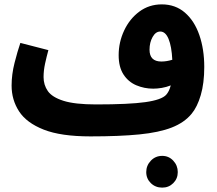

<svg xmlns="http://www.w3.org/2000/svg" viewBox="-20 -602 992 877"><path d="M393 21Q258 21 179.5 -10Q101 -41 67 -93.5Q33 -146 33 -211Q33 -262 46.5 -315Q60 -368 73 -406L201 -373Q193 -344 186 -312Q179 -280 179 -250Q179 -214 198.5 -186Q218 -158 270 -141.5Q322 -125 419 -125Q570 -125 644 -135.5Q718 -146 739 -169Q746 -177 751 -187Q756 -197 760 -212Q740 -204 719 -200.5Q698 -197 680 -197Q639 -197 602.5 -212.5Q566 -228 544 -262Q522 -296 522 -350Q522 -409 547 -462.5Q572 -516 616.5 -549Q661 -582 719 -582Q781 -582 824.5 -544.5Q868 -507 890.5 -442Q913 -377 913 -296Q913 -222 897 -167.5Q881 -113 855 -82Q822 -42 764.5 -19.5Q707 3 616.5 12Q526 21 393 21ZM663 -375Q663 -321 717 -321Q741 -321 767 -329Q764 -390 750 -424Q736 -458 712 -458Q691 -458 677 -433Q663 -408 663 -375ZM721 255Q690 255 669 234.5Q648 214 648 184Q648 154 669 132Q690 110 721 110Q751 110 771.5 132Q792 154 792 184Q792 214 771.5 234.5Q751 255 721 255Z"/></svg>

Font: Noto Sans Arabic Cond ExtBd
Style: Regular
Weight: 800
Width: 3
Designer: Monotype Design Team, Nadine Chahine, Nizar Qandah and Khaled Hosny
Foundry: Monotype Imaging Inc.
Version: Version 2.012; ttfautohint (v1.8.4.7-5d5b)